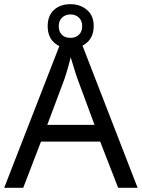

<svg xmlns="http://www.w3.org/2000/svg" viewBox="-20 -898 679 918"><path d="M545 0 459 -221H176L91 0H0L279 -717H360L638 0ZM352 -517Q349 -525 342 -546Q335 -567 328.5 -589.5Q322 -612 318 -624Q313 -604 307.5 -583.5Q302 -563 296.5 -546Q291 -529 287 -517L206 -301H432ZM317 -667Q268 -667 238 -695Q208 -723 208 -773Q208 -823 238 -850.5Q268 -878 317 -878Q364 -878 396 -850.5Q428 -823 428 -774Q428 -723 396.5 -695Q365 -667 317 -667ZM317 -717Q342 -717 357.5 -732Q373 -747 373 -773Q373 -799 357 -814Q341 -829 317 -829Q293 -829 277 -814Q261 -799 261 -773Q261 -747 275.5 -732Q290 -717 317 -717Z"/></svg>

Font: Noto Sans Armenian
Style: Regular
Weight: 400
Designer: Monotype Design Team
Foundry: Monotype Imaging Inc.
Version: Version 2.007